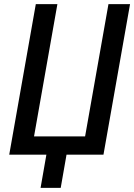

<svg xmlns="http://www.w3.org/2000/svg" viewBox="-20 -745 646 925"><path d="M24.5 0 152.5 -725H256.5L144 -88H390L502.5 -725H606.5L478.5 0H300.5L272.5 160H175.5L203.5 0Z"/></svg>

Font: JuliaMono BoldItalic
Style: Regular
Weight: 700
Italic angle: -9°
Monospace: yes
Designer: cormullion
Foundry: corm
Version: Version 0.049; ttfautohint (v1.8.4)